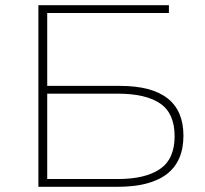

<svg xmlns="http://www.w3.org/2000/svg" viewBox="-20 -720 790 740"><path d="M128 0V-700H631V-670H162V-389H442Q687 -389 687 -197Q687 0 432 0ZM162 -359V-30H434Q540 -30 596.5 -68.5Q653 -107 653 -195Q653 -283 597.5 -321Q542 -359 434 -359Z"/></svg>

Font: Montserrat ExtraLight
Style: Regular
Weight: 200
Designer: Julieta Ulanovsky
Foundry: Julieta Ulanovsky
Version: Version 9.000; ttfautohint (v1.8.4.7-5d5b)